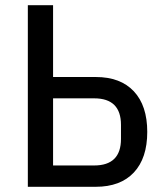

<svg xmlns="http://www.w3.org/2000/svg" viewBox="-20 -718 640 738"><path d="M87 0V-698H184V-422H348Q443 -422 494.5 -367Q546 -312 546 -211Q546 -110 494.5 -55Q443 0 348 0ZM184 -82H342Q445 -82 445 -184V-238Q445 -340 342 -340H184Z"/></svg>

Font: IBM Plex Mono Text
Style: Regular
Weight: 450
Designer: Mike Abbink, Paul van der Laan, Pieter van Rosmalen
Foundry: Bold Monday
Version: Version 2.000